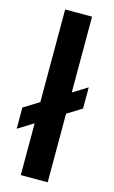

<svg xmlns="http://www.w3.org/2000/svg" viewBox="-121 -832 522 879"><g transform="rotate(15 139.5 -392.5)"><path d="M0.5 -200V-300.5L73.5 -346V-785H201V-425.5L270 -468.5V-368L201 -325V0H73.5V-245.5Z"/></g></svg>

Font: Anybody ExtraExpanded Medium
Style: Regular
Weight: 500
Width: 8
Designer: Tyler Finck
Foundry: Etcetera Type Company
Version: Version 1.010; ttfautohint (v1.8.3) -l 8 -r 50 -G 200 -x 14 